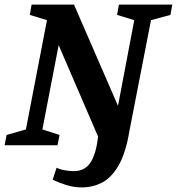

<svg xmlns="http://www.w3.org/2000/svg" viewBox="-36 -634 772 838"><path d="M320 184Q286 184 251.5 173Q217 162 194 150L211 98Q227 106 248.5 109.5Q270 113 286 113Q335 113 359.5 74.5Q384 36 392 -38L220 -437L149 -69L224 -45L215 0H-16L-7 -45L77 -69L169 -546L94 -569L102 -614H287L479 -172L550 -546L475 -569L483 -614H716L708 -569L623 -546L529 -63Q513 33 482.5 86.5Q452 140 411 162Q370 184 320 184Z"/></svg>

Font: Manuale
Style: Bold Italic
Weight: 700
Italic angle: -11°
Version: Version 1.002